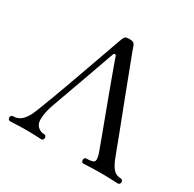

<svg xmlns="http://www.w3.org/2000/svg" viewBox="-160 -910 1096 1082"><g transform="rotate(30 388.0 -369.0)"><path d="M33 0Q27 0 23 -5Q19 -10 19 -17Q19 -23 23 -28Q27 -33 33 -33Q63 -33 83 -49Q103 -65 119 -95Q126 -108 140.5 -145Q155 -182 175 -235.5Q195 -289 217 -350Q239 -411 260.5 -471.5Q282 -532 300.5 -584Q319 -636 331.5 -671.5Q344 -707 348 -717Q353 -729 360 -733.5Q367 -738 386 -738Q403 -738 411 -733Q419 -728 422 -719Q424 -712 436.5 -679Q449 -646 468.5 -595Q488 -544 510.5 -484.5Q533 -425 556.5 -364.5Q580 -304 600 -251.5Q620 -199 633.5 -163Q647 -127 651 -117Q665 -79 684 -56Q703 -33 735 -33Q742 -33 745.5 -28Q749 -23 749 -17Q749 -10 745.5 -5Q742 0 735 0Q725 0 699.5 -1.5Q674 -3 622 -3Q579 -3 550 -1.5Q521 0 510 0Q504 0 500.5 -5Q497 -10 497 -17Q497 -23 500.5 -28Q504 -33 510 -33Q554 -33 561.5 -45.5Q569 -58 558 -92Q556 -98 545 -128Q534 -158 517 -204Q500 -250 480 -303Q460 -356 440.5 -409Q421 -462 404.5 -507Q388 -552 377.5 -581Q367 -610 366 -614Q363 -624 356.5 -623.5Q350 -623 347 -615Q345 -609 334.5 -580Q324 -551 309 -508Q294 -465 276.5 -416.5Q259 -368 243 -323.5Q227 -279 215.5 -247Q204 -215 200 -204Q188 -172 182.5 -145Q177 -118 177 -95Q177 -66 194.5 -49.5Q212 -33 237 -33Q243 -33 247 -28Q251 -23 251 -17Q251 -10 247 -5Q243 0 237 0Q227 0 203 -1.5Q179 -3 135 -3Q96 -3 70 -1.5Q44 0 33 0Z"/></g></svg>

Font: Zen Old Mincho
Style: Regular
Weight: 400
Designer: Yoshimichi Ohira
Foundry: Positype
Version: Version 1.001